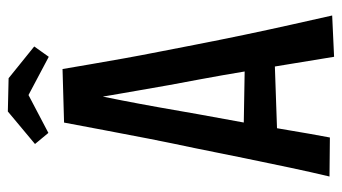

<svg xmlns="http://www.w3.org/2000/svg" viewBox="-216 -672 893 502"><g transform="rotate(-90 231.0 -420.5)"><path d="M334 6Q325 -49 315.5 -107Q306 -165 296 -225.5Q286 -286 275 -345Q267 -386 260 -425.5Q253 -465 246.5 -502.5Q240 -540 234 -574.5Q228 -609 223 -640L162 -700L302 -704Q308 -669 315 -628Q322 -587 330 -542.5Q338 -498 347 -452.5Q356 -407 365 -360Q378 -293 391.5 -228.5Q405 -164 418 -106Q431 -48 442 1ZM111 -142V-231L343 -227V-150ZM123 -5 21 -6Q32 -52 44 -108.5Q56 -165 69 -228.5Q82 -292 95 -357Q108 -418 120 -479Q132 -540 142.5 -596.5Q153 -653 162 -700L302 -704L237 -634Q229 -595 220 -549Q211 -503 202 -452.5Q193 -402 184 -350Q173 -291 162.5 -232Q152 -173 142.5 -115.5Q133 -58 123 -5ZM334 -740 234 -793 135 -741 106 -776 191 -847 278 -845 361 -778Z"/></g></svg>

Font: Truculenta SemiBold
Style: Regular
Weight: 600
Version: Version 1.002